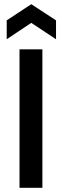

<svg xmlns="http://www.w3.org/2000/svg" viewBox="-20 -895 295 915"><path d="M73 0V-660H182V0ZM12 -708V-798L129 -875L247 -798V-708L129 -786Z"/></svg>

Font: Bricolage Grotesque SemiCondensed Medium
Style: Regular
Weight: 500
Width: 4
Designer: Mathieu Triay
Foundry: Atelier Triay
Version: Version 1.001;gftools[0.9.33.dev8+g029e19f]